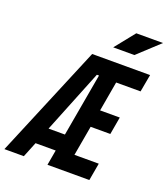

<svg xmlns="http://www.w3.org/2000/svg" viewBox="-188 -1005 973 1115"><g transform="rotate(20 298.5 -447.0)"><path d="M236.8 0 253.4 -94.2H128.9L90.8 0H-29.3L260.7 -693.4H618.7L599.1 -585.4H448.2L416 -401.4H537.6L518.6 -293H397L364.3 -107.9H514.6L495.6 0ZM170.9 -199.7H272L340.8 -589.4H327.6ZM362.3 -771.5 460.4 -894H625.5L493.2 -771.5Z"/></g></svg>

Font: Cascadia Mono NF SemiBold
Style: Italic
Weight: 600
Italic angle: -10°
Monospace: yes
Designer: Aaron Bell
Foundry: Saja Typeworks
Version: Version 2404.023; ttfautohint (v1.8.4)